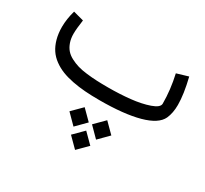

<svg xmlns="http://www.w3.org/2000/svg" viewBox="-140 -580 1176 1101"><g transform="rotate(30 447.5 -29.0)"><path d="M450.2 -87.9Q526.4 -87.9 595.7 -95.2Q665 -102.5 716.8 -120.6Q768.6 -138.7 768.6 -164.1Q768.6 -255.4 746.6 -352.5L822.3 -375Q847.7 -271 847.7 -201.2Q847.7 -147.5 830.1 -108.4Q805.2 -54.7 705.6 -27.3Q606 0 443.4 0Q391.1 0 348.1 -3.2Q305.2 -6.3 263.7 -14.4Q222.2 -22.5 190.2 -35.2Q158.2 -47.9 130.9 -67.9Q103.5 -87.9 85.7 -114.5Q67.9 -141.1 57.9 -177Q47.9 -212.9 47.9 -257.3Q48.3 -310.1 64.5 -367.2L133.8 -348.6Q125 -288.6 125 -256.3Q125 -224.6 133.8 -199.5Q142.6 -174.3 157.5 -157Q172.4 -139.6 196.5 -127Q220.7 -114.3 246.3 -106.7Q272 -99.1 307.4 -95Q342.8 -90.8 375.2 -89.4Q407.7 -87.9 450.2 -87.9ZM465.8 316.9 401.9 252.9 465.8 189 529.8 252.9ZM540.5 205.6 476.6 141.1 540.5 77.1 604.5 141.1ZM391.1 205.6 327.1 141.1 391.1 77.1 455.1 141.1Z"/></g></svg>

Font: Samim FD-WOL
Style: FD-WOL
Weight: 400
Foundry: DejaVu fonts team - Redesigned by Saber Rastikerdar
Version: Version 4.0.0